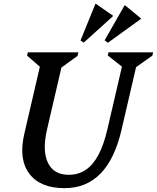

<svg xmlns="http://www.w3.org/2000/svg" viewBox="-20 -962 816 998"><path d="M106.5 -267 195.4 -651 222.8 -584.2 120.7 -672.9 124.9 -690H387.4L383.2 -671.7L263.6 -585.1L308.5 -651L224.5 -289Q199 -179 229 -116.2Q259 -53.4 337.2 -53.4Q387.3 -53.4 425.4 -78.9Q463.5 -104.5 491.5 -156.8Q519.4 -209.1 538 -289L622 -651L646 -590L540 -674L544 -690H776.1L772.1 -673L656.1 -591L696.1 -651L612.1 -289Q542.1 16 315.5 16Q188.1 16 131.9 -59.8Q75.7 -135.6 106.5 -267ZM540.8 -739.7 523.8 -752.3 627.4 -934H630.5L712.3 -866.7V-863.6ZM415.4 -740.6 398.5 -751.5 475.8 -941.8H478.9L566.9 -880.7V-877.6Z"/></svg>

Font: Platypi Light
Style: Italic
Weight: 300
Italic angle: -13°
Designer: David Sargent
Foundry: Bolt Cutter Type
Version: Version 1.200